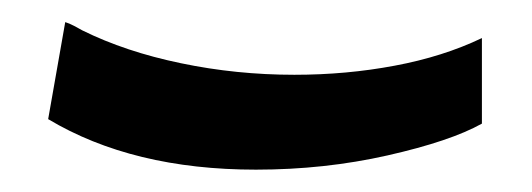

<svg xmlns="http://www.w3.org/2000/svg" viewBox="-20 -404 474 171"><path d="M208 -252.9Q98.1 -252.9 22.9 -297.9L38.1 -384.3Q41.5 -383.3 46.1 -380.9Q50.8 -378.4 53.2 -377Q91.8 -357.9 141.1 -347.7Q190.4 -337.4 242.2 -337.4Q288.6 -337.4 331.5 -345.5Q374.5 -353.5 409.2 -370.1V-293.9Q381.3 -278.3 325.2 -265.6Q269 -252.9 208 -252.9Z"/></svg>

Font: Mardoto
Style: Regular
Weight: 400
Designer: Christian Robertson, Vahan Hovhannisyan
Foundry: Google
Version: Version 1.000